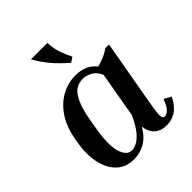

<svg xmlns="http://www.w3.org/2000/svg" viewBox="-207 -866 1002 1002"><g transform="rotate(-45 293.5 -365.0)"><path d="M447 5Q406 5 380.5 -17.5Q355 -40 350 -82Q318 -29 280 -9.5Q242 10 202 10Q141 10 103.5 -27Q66 -64 53.5 -127Q41 -190 55 -266L59 -288Q73 -363 108 -414Q143 -465 191.5 -491Q240 -517 294 -517Q371 -517 411 -465Q434 -471 458.5 -481Q483 -491 505 -507H532L469 -150Q456 -80 457 -57.5Q458 -35 473 -35Q487 -35 503 -51Q519 -67 532 -105L571 -83Q549 -37 518 -16Q487 5 447 5ZM175 -248Q156 -138 172.5 -84.5Q189 -31 227 -31Q241 -31 261.5 -40.5Q282 -50 306.5 -78.5Q331 -107 356 -163L400 -415Q384 -450 358.5 -463.5Q333 -477 307 -477Q255 -477 226.5 -430Q198 -383 184 -300ZM325 -579Q277 -620 246 -657Q215 -694 189 -740H310Q313 -694 324 -662.5Q335 -631 352 -597Z"/></g></svg>

Font: Inria Serif
Style: Bold Italic
Weight: 700
Italic angle: -10°
Designer: Black Foundry Team
Foundry: Black Foundry
Version: Version 1.000; ttfautohint (v1.8.3)